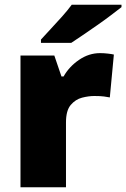

<svg xmlns="http://www.w3.org/2000/svg" viewBox="-20 -786 530 806"><path d="M400 -563Q416 -563 433 -561Q450 -559 458 -557L441 -377Q431 -379 416.5 -381Q402 -383 376 -383Q352 -383 324.5 -376Q297 -369 277 -345.5Q257 -322 257 -272V0H66V-553H208L238 -465H247Q270 -506 311.5 -534.5Q353 -563 400 -563ZM490 -756Q472 -742 445 -721.5Q418 -701 387 -679.5Q356 -658 327.5 -638.5Q299 -619 279 -606H152V-620Q169 -639 193 -664.5Q217 -690 241 -717Q265 -744 281 -766H490Z"/></svg>

Font: Noto Sans Lao Black
Style: Regular
Weight: 900
Designer: Monotype Design Team
Foundry: Monotype Imaging Inc.
Version: Version 2.003; ttfautohint (v1.8.4.7-5d5b)